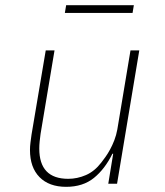

<svg xmlns="http://www.w3.org/2000/svg" viewBox="-20 -711 640 743"><path d="M418 -116H415Q386 -57 343.5 -22.5Q301 12 236 12Q170 12 133 -25.5Q96 -63 96 -131Q96 -145 98 -160Q100 -175 102 -190L157 -516H191L137 -193Q135 -179 133.5 -164Q132 -149 132 -136Q132 -19 244 -19Q279 -19 312.5 -33.5Q346 -48 372 -82Q379 -91 388 -103.5Q397 -116 406 -132.5Q415 -149 422.5 -168.5Q430 -188 434 -210L485 -516H519L433 0H399ZM236 -691H498L493 -661H231Z"/></svg>

Font: IBM Plex Mono ExtraLight
Style: Italic
Weight: 200
Italic angle: -9°
Monospace: yes
Designer: Mike Abbink, Paul van der Laan, Pieter van Rosmalen
Foundry: Bold Monday
Version: Version 2.3